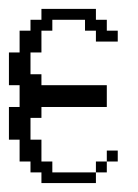

<svg xmlns="http://www.w3.org/2000/svg" viewBox="-20 -410 308 430"><path d="M194.8 -23.9V-48.3H219.2V-23.9ZM219.2 -48.3V-72.8H243.7V-48.3ZM72.8 0V-23.9H48.3V-48.3H23.9V-97.2H0V-170.4H23.9V-219.2H0V-292.5H23.9V-341.3H48.3V-365.7H72.8V-390.1H194.8V-365.7H219.2V-341.3H243.7V-316.9H194.8V-341.3H170.4V-365.7H97.2V-341.3H72.8V-292.5H48.3V-243.7H72.8V-219.2H219.2V-170.4H72.8V-146H48.3V-97.2H72.8V-48.3H97.2V-23.9H194.8V0Z"/></svg>

Font: FS Mondwest Regular
Style: Regular
Weight: 400
Designer: NZWStudios2024
Foundry: https://fontstruct.com
Version: Version 1.0